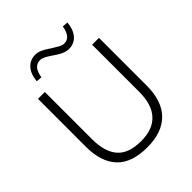

<svg xmlns="http://www.w3.org/2000/svg" viewBox="-250 -1069 1226 1226"><g transform="rotate(-45 363.0 -456.0)"><path d="M364 8Q223 8 155.5 -64Q88 -136 88 -274V-705H150V-279Q150 -164 201 -106Q252 -48 364 -48Q468 -48 522.5 -106Q577 -164 577 -279V-705H639V-274Q639 -136 568.5 -64Q498 8 364 8ZM201 -787 162 -790Q168 -851 198 -884Q228 -917 275 -917Q298 -917 321 -906.5Q344 -896 377 -873Q409 -853 425 -844.5Q441 -836 456 -836Q486 -836 503.5 -857.5Q521 -879 527 -920L566 -917Q560 -856 530.5 -823Q501 -790 454 -790Q432 -790 407.5 -800.5Q383 -811 348 -836Q320 -855 303 -863Q286 -871 272 -871Q242 -871 224.5 -849.5Q207 -828 201 -787Z"/></g></svg>

Font: Mulish ExtraLight Light
Style: Regular
Weight: 300
Version: Version 3.603